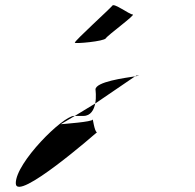

<svg xmlns="http://www.w3.org/2000/svg" viewBox="-20 -800 755 742"><path d="M41 -92C41 -14 355 -289 355 -289C345 -289 338 -348 338 -338C338 -329 225 -321 215 -320L269 -352H266C223 -352 41 -172 41 -92ZM269 -352H302C331 -352 343 -376 348 -400ZM269 -635C269 -630 382 -640 389 -652C396 -664 506 -744 493 -744C480 -744 420 -790 414 -778C407 -768 269 -643 269 -635ZM348 -400 502 -505C463 -499 349 -484 349 -454C349 -453 353 -426 348 -400ZM502 -505C517 -507 523 -508 507 -508Z"/></svg>

Font: Ampere
Style: Ext
Weight: 400
Version: Version 1